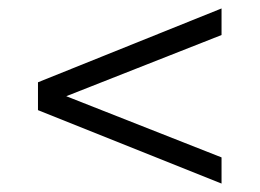

<svg xmlns="http://www.w3.org/2000/svg" viewBox="-20 -578 615 455"><path d="M505 -495 137 -350 505 -205V-143L70 -317V-383L505 -558Z"/></svg>

Font: APTA Sans Regular
Style: Regular
Weight: 400
Version: Version 7.200